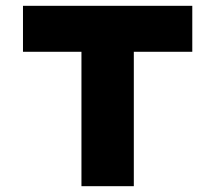

<svg xmlns="http://www.w3.org/2000/svg" viewBox="-20 -640 740 660"><path d="M260 0V-462H59V-620H641V-462H440V0Z"/></svg>

Font: Martian Mono ExtraBold
Style: Regular
Weight: 800
Monospace: yes
Designer: Roman Shamin
Foundry: Evil Martians
Version: Version 1.000; ttfautohint (v1.8.4.7-5d5b)